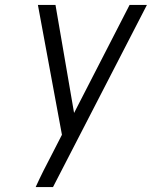

<svg xmlns="http://www.w3.org/2000/svg" viewBox="-20 -755 616 775"><path d="M124 0H194L573 -735H503L279 -299L204 -735H133L230 -211L189 -131Q172 -99 155.5 -66Q139 -33 124 0Z"/></svg>

Font: Iosevka Sparkle Light
Style: Italic
Weight: 300
Italic angle: -9°
Designer: Belleve Invis
Foundry: Belleve Invis
Version: Version 4.5.0; ttfautohint (v1.8.3)